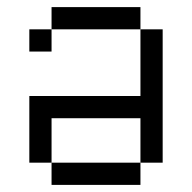

<svg xmlns="http://www.w3.org/2000/svg" viewBox="-20 -520 540 540"><path d="M375 -437.5H125V-500H375ZM62.5 -250H375V-437.5H437.5V-62.5H375V-187.5H125V-62.5H62.5ZM62.5 -437.5H125V-375H62.5ZM125 -62.5H375V0H125Z"/></svg>

Font: ChillBitmapSE 16px
Style: Regular
Weight: 400
Designer: Designed by Warren2060
Foundry: ChillType
Version: Version 1.000